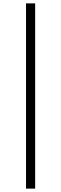

<svg xmlns="http://www.w3.org/2000/svg" viewBox="-20 -842 362 1136"><path d="M134 274H188V-822H134Z"/></svg>

Font: Noto Serif KR Medium
Style: Regular
Weight: 500
Designer: Ryoko NISHIZUKA 西塚涼子 (kana & ideographs); Frank Grießhammer (Latin, Greek & Cyrillic); Wenlong ZHANG 张文龙 (bopomofo); San
Foundry: Adobe
Version: Version 2.001;hotconv 1.1.0;makeotfexe 2.6.0